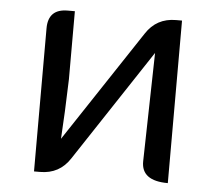

<svg xmlns="http://www.w3.org/2000/svg" viewBox="-44 -591 719 639"><g transform="rotate(5 315.5 -271.5)"><path d="M92 0V-478Q92 -543 157 -543H181V-316L177 -208L172 -116L419 -489Q454 -543 519 -543H539V0Q450 0 451 -65L459 -428L212 -54Q177 0 112 0Z"/></g></svg>

Font: Swei Toothpaste CJK TC
Style: Regular
Weight: 400
Version: Version 1.0